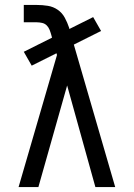

<svg xmlns="http://www.w3.org/2000/svg" viewBox="-20 -755 540 775"><path d="M55 0 210 -533 208 -540 108 -490 76 -546 190 -603 187 -614Q184 -625 180 -635Q176 -645 168.5 -652.5Q161 -660 150 -662.5Q139 -665 129 -665H76V-735H129Q151 -735 173 -731.5Q195 -728 213 -715.5Q231 -703 241.5 -683.5Q252 -664 259 -643Q259 -642 259.5 -640.5Q260 -639 260 -638L356 -686L388 -630L278 -575L445 0H365L251 -410L135 0Z"/></svg>

Font: Iosevka Slab
Style: Regular
Weight: 400
Monospace: yes
Designer: Belleve Invis
Foundry: Belleve Invis
Version: Version 11.2.4; ttfautohint (v1.8.3)